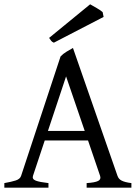

<svg xmlns="http://www.w3.org/2000/svg" viewBox="-20 -864 635 884"><path d="M370.1 -261.2 284.2 -512.2 200.7 -261.2ZM186 -217.3 131.8 -54.2Q127 -39.1 145 -32.2Q163.1 -25.4 203.1 -21V0H0V-21Q33.2 -26.9 52.7 -33.2Q72.3 -39.6 77.1 -54.2L258.8 -604Q270 -616.2 286.6 -626.2Q303.2 -636.2 315.9 -643.1L521 -54.2Q523.4 -47.4 527.8 -42Q532.2 -36.6 539.6 -32.7Q546.9 -28.8 558.1 -25.9Q569.3 -22.9 585 -21V0H378.9V-21Q417 -23.4 431.6 -30.8Q446.3 -38.1 440.9 -54.2L385.3 -217.3ZM228 -667.5Q219.7 -670.9 216.1 -675.5Q212.4 -680.2 206.1 -689.5L395 -844.2Q399.9 -841.3 408.2 -836.7Q416.5 -832 425.3 -826.9Q434.1 -821.8 441.4 -816.9Q448.7 -812 452.6 -808.1L457 -786.1Z"/></svg>

Font: Gentium Plus Am
Style: Regular
Weight: 400
Designer: J. Victor Gaultney, Annie Olsen, Iska Routamaa, Becca Hirsbrunner
Foundry: SIL International
Version: Version 5.000